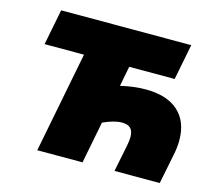

<svg xmlns="http://www.w3.org/2000/svg" viewBox="-100 -826 1073 951"><g transform="rotate(15 436.5 -350.0)"><path d="M833 -229Q833 -192 824 -150L794 0H562L590 -139Q595 -166 595 -182Q595 -211 581.5 -226Q568 -241 536 -241Q497 -241 440 -215L398 0H166L267 -517H65L101 -700H768L732 -517H499L479 -414Q546 -430 608 -430Q717 -430 775 -377.5Q833 -325 833 -229Z"/></g></svg>

Font: Montserrat Alternates Black
Style: Italic
Weight: 900
Italic angle: -11.3°
Designer: Julieta Ulanovsky
Foundry: Julieta Ulanovsky
Version: Version 7.200